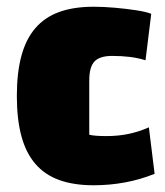

<svg xmlns="http://www.w3.org/2000/svg" viewBox="-20 -535 489 570"><path d="M258 15Q199 15 156 -0.5Q113 -16 85 -48.5Q57 -81 43.5 -131Q30 -181 30 -250Q30 -319 43.5 -369Q57 -419 85 -451.5Q113 -484 156 -499.5Q199 -515 258 -515Q288 -515 321.5 -512Q355 -509 384.5 -504.5Q414 -500 429 -494L412 -356Q390 -363 365.5 -366Q341 -369 313 -369Q276 -369 260.5 -352.5Q245 -336 245 -296V-135Q261 -131 296 -131Q331 -131 362 -137.5Q393 -144 422 -157L439 -19Q397 -2 351.5 6.5Q306 15 258 15Z"/></svg>

Font: Changa ExtraBold
Style: Regular
Weight: 800
Designer: Eduardo Rodriguez Tunni
Foundry: Eduardo Rodriguez Tunni
Version: Version 3.002; ttfautohint (v1.8.2)